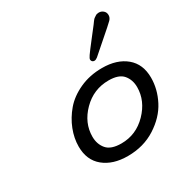

<svg xmlns="http://www.w3.org/2000/svg" viewBox="-171 -891 1010 1041"><g transform="rotate(-30 334.0 -370.5)"><path d="M128.9 -171.9Q128.9 -223.6 149.4 -276.4Q169.9 -329.1 208.5 -374.5Q247.1 -419.9 310.5 -449Q374 -478 451.2 -478Q543.9 -478 599.9 -431.4Q655.8 -384.8 655.8 -299.8Q655.8 -228 620.4 -159.4Q585 -90.8 509.5 -42.5Q434.1 5.9 335 5.9Q242.2 5.9 185.5 -40.5Q128.9 -86.9 128.9 -171.9ZM220.2 -181.2Q220.2 -134.3 247.1 -102.5Q273.9 -70.8 338.9 -70.8Q431.6 -70.8 498.3 -139.4Q564.9 -208 564.9 -293Q564.9 -338.9 538.6 -370.4Q512.2 -401.9 448.2 -401.9Q354 -401.9 287.1 -334.5Q220.2 -267.1 220.2 -181.2ZM418 -549.8Q418 -556.6 429 -572.8Q439.9 -588.9 482.9 -644Q510.7 -680.2 528.8 -703.1Q529.8 -704.1 533.9 -710Q538.1 -715.8 540 -718.5Q542 -721.2 546.4 -726.6Q550.8 -731.9 554.9 -734.4Q559.1 -736.8 564 -740.5Q568.8 -744.1 574.5 -745.6Q580.1 -747.1 585.9 -747.1Q602.1 -747.1 614 -736.6Q626 -726.1 626 -709Q626 -692.9 613.5 -679.9Q601.1 -667 524.9 -601.1Q482.9 -564.9 456.1 -541Q444.8 -532.2 436 -532.2Q428.2 -532.2 423.1 -537.1Q418 -542 418 -549.8Z"/></g></svg>

Font: CMU Concrete
Style: BoldItalic
Weight: 700
Italic angle: -14.04°
Version: Version 0.7.0